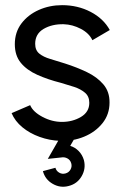

<svg xmlns="http://www.w3.org/2000/svg" viewBox="-20 -537 471 745"><path d="M212.5 9.5Q172 8 133.8 -5.8Q95.5 -19.5 66.8 -43.2Q38 -67 25 -98L97 -129Q108 -103 144.8 -83.5Q181.5 -64 220.5 -64Q261.5 -64 294 -83.2Q326.5 -102.5 326.5 -138Q326.5 -163 309.8 -177.2Q293 -191.5 267.8 -199.8Q242.5 -208 216.5 -215.5Q165 -228.5 124.5 -246.8Q84 -265 60.8 -293.2Q37.5 -321.5 37.5 -365.5Q37.5 -412 63.2 -446Q89 -480 130.8 -498.5Q172.5 -517 221 -517Q281.5 -517 331.5 -491Q381.5 -465 406 -420.5L338.5 -381Q326 -408 293.8 -425Q261.5 -442 227 -443Q182 -444 149.2 -424.8Q116.5 -405.5 116.5 -367Q116.5 -342 132.5 -329Q148.5 -316 175 -308.2Q201.5 -300.5 232.5 -290.5Q278 -276 317.5 -257Q357 -238 381.2 -209.5Q405.5 -181 405 -139Q405 -93 377.5 -58.8Q350 -24.5 306 -6.5Q262 11.5 212.5 9.5ZM247 184.5Q214.5 193.5 184.8 176.5Q155 159.5 146.5 127L195 114Q198.5 126.5 209.8 133Q221 139.5 234 136Q247 132.5 253.5 121Q260 109.5 256.5 97Q253 84 241.8 77.8Q230.5 71.5 217.5 74L165.5 79.5L229.5 -32L273 -6.5L252.5 29Q271 34.5 285.2 49Q299.5 63.5 305.5 84Q314 117 297 146.5Q280 176 247 184.5Z"/></svg>

Font: Urbanist Medium
Style: Regular
Weight: 500
Designer: Corey Hu
Foundry: Corey Hu
Version: Version 1.321; ttfautohint (v1.8.4.7-5d5b)